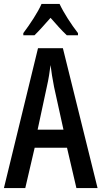

<svg xmlns="http://www.w3.org/2000/svg" viewBox="-20 -960 518 980"><path d="M284 -940H192C174 -898 133 -836 99 -791V-780H156C178 -801 208 -835 238 -869C268 -835 295 -804 321 -780H378V-791C343 -836 305 -895 284 -940ZM370 0H478L301 -714H174L0 0H109L157 -206H322ZM256 -516 304 -298H172L219 -517C228 -556 234 -595 238 -628C242 -595 248 -556 256 -516Z"/></svg>

Font: Noto Sans Bengali ExtraCondensed Medium
Style: Regular
Weight: 500
Width: 2
Designer: Joana Ranito - Universal Thirst; Jelle Bosma - Monotype Design Team
Foundry: Universal Thirst ehf.
Version: Version 3.000